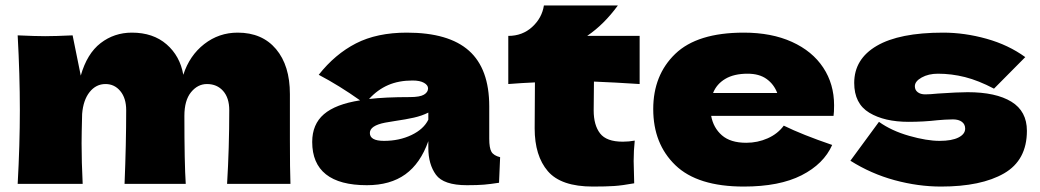

<svg xmlns="http://www.w3.org/2000/svg" viewBox="-20 -676 3826 706"><path d="M815 0Q823 -131 823 -271Q823 -316 800.5 -341.5Q778 -367 741 -367Q707 -367 682.5 -337Q658 -307 658 -250V-251Q658 -74 663 0H438Q444 -147 444 -271Q444 -315 422.5 -341Q401 -367 368 -367Q333 -367 309.5 -337.5Q286 -308 282 -257Q280 -181 280 -149Q280 -81 284 0H45Q53 -144 53 -272Q53 -400 45 -546Q111 -543 146 -543Q183 -543 247 -546L277 -398Q300 -479 350 -517.5Q400 -556 465 -556Q543 -556 592.5 -513Q642 -470 654 -401Q677 -472 731 -514Q785 -556 854 -556Q944 -556 995 -495.5Q1046 -435 1046 -330V-164Q1046 -51 1048 0Z M1779 -166Q1779 -132 1787 -118Q1795 -104 1819 -98L1815 -4Q1783 1 1759.5 3Q1736 5 1697 5Q1611 5 1583 -33.5Q1555 -72 1555 -132V-157Q1526 -75 1470.5 -35Q1415 5 1329 5Q1229 5 1178.5 -35Q1128 -75 1128 -154Q1128 -219 1171 -256Q1214 -293 1304 -307Q1228 -361 1152 -401Q1212 -477 1289 -516.5Q1366 -556 1476 -556Q1630 -556 1704.5 -489.5Q1779 -423 1779 -285ZM1337 -312Q1397 -319 1487 -319Q1524 -319 1539 -328Q1554 -337 1554 -351Q1554 -363 1539 -371.5Q1524 -380 1497 -380Q1446 -380 1407 -363Q1368 -346 1337 -312ZM1555 -236V-262Q1531 -250 1502 -243.5Q1473 -237 1432 -231L1396 -225Q1340 -214 1340 -187Q1340 -158 1392 -158Q1448 -158 1493 -179.5Q1538 -201 1555 -236Z M2332 -367Q2240 -373 2164 -376L2163 -270Q2163 -216 2186.5 -185.5Q2210 -155 2270 -155Q2293 -155 2314 -159Q2310 -122 2310 -84Q2310 -66 2312 -2Q2268 6 2238 8Q2208 10 2160 10Q2043 10 1994.5 -46.5Q1946 -103 1946 -204L1947 -373Q1900 -371 1849 -367V-544Q1901 -544 1937 -577Q1973 -610 1980 -656H2252Q2201 -586 2139 -544H2332Z M2921 -250H2595Q2603 -206 2634.5 -178.5Q2666 -151 2724 -151Q2766 -151 2803 -167.5Q2840 -184 2862 -214Q2929 -181 3040 -143Q3009 -73 2927.5 -31.5Q2846 10 2715 10Q2545 10 2463.5 -68.5Q2382 -147 2382 -275Q2382 -400 2463 -478Q2544 -556 2715 -556Q2817 -556 2892 -522Q2967 -488 3007 -427.5Q3047 -367 3047 -289Q3047 -263 3045 -250ZM2602 -334H2838Q2826 -366 2799 -385.5Q2772 -405 2729 -405Q2679 -405 2647 -386Q2615 -367 2602 -334Z M3107 -85 3212 -228Q3258 -195 3323 -176.5Q3388 -158 3435 -158Q3480 -158 3504.5 -170.5Q3529 -183 3529 -203Q3529 -219 3517 -228Q3505 -237 3484 -237Q3471 -237 3454.5 -236Q3438 -235 3428 -234Q3376 -228 3321 -228Q3232 -228 3176.5 -261.5Q3121 -295 3121 -371Q3121 -459 3204 -507.5Q3287 -556 3448 -556Q3527 -556 3607.5 -533.5Q3688 -511 3750 -466L3635 -350Q3578 -380 3528.5 -392.5Q3479 -405 3429 -405Q3394 -405 3369 -391Q3344 -377 3344 -359Q3344 -345 3354.5 -337Q3365 -329 3382 -329Q3399 -329 3429 -332Q3502 -337 3538 -337Q3642 -337 3699 -302Q3756 -267 3756 -195Q3756 -87 3672 -38.5Q3588 10 3440 10Q3356 10 3269.5 -13.5Q3183 -37 3107 -85Z"/></svg>

Font: Mantou Sans
Style: Regular
Weight: 400
Designer: Mant0u / artakana
Foundry: Mant0u / artakana
Version: Version 1.001;October 22, 2023;FontCreator 14.0.0.2901 64-bi